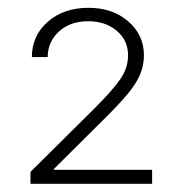

<svg xmlns="http://www.w3.org/2000/svg" viewBox="-20 -825 455 482"><path d="M56.5 -363.6V-393.5L215.9 -551.5Q261.7 -597.3 281.6 -625.7Q301.5 -654.1 301.5 -686.1Q301.5 -723.7 273.1 -747.7Q244.7 -771.7 201.3 -771.7Q155.9 -771.7 127.8 -745.7Q99.8 -719.8 99.8 -681.8H60Q60 -735.4 100 -770.4Q139.9 -805.4 201.7 -805.4Q262.8 -805.4 302 -771.3Q341.3 -737.2 341.3 -686.4Q341.3 -660.9 331.5 -637.6Q321.7 -614.3 299 -587.4Q276.3 -560.4 237.6 -522.4L115.1 -400.6V-398.8H361.9V-363.6Z"/></svg>

Font: Inter Extra Light BETA
Style: Regular
Weight: 200
Designer: Rasmus Andersson
Foundry: rsms
Version: Version 3.011;git-f93a4a705